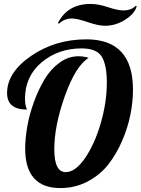

<svg xmlns="http://www.w3.org/2000/svg" viewBox="-20 -950 715 976"><path d="M431 -656Q365 -616 310.5 -464Q256 -312 256 -191Q256 -75 314 -75Q363 -75 412 -146Q461 -217 492 -323.5Q523 -430 523 -529Q523 -622 496.5 -663Q470 -704 395 -704Q276 -704 191.5 -633Q107 -562 107 -447Q107 -424 112 -408L117 -393Q16 -393 16 -477Q16 -582 138.5 -666Q261 -750 419 -750Q656 -750 656 -494Q656 -433 643 -367.5Q630 -302 601 -234.5Q572 -167 530.5 -114Q489 -61 425.5 -27.5Q362 6 287 6Q108 6 108 -195Q108 -245 118.5 -306Q129 -367 152 -430.5Q175 -494 206 -546Q237 -598 282 -631Q327 -664 379 -664Q407 -664 431 -656ZM669 -920 675 -919Q666 -882 617.5 -850.5Q569 -819 514 -819Q480 -819 426 -837.5Q372 -856 346 -856Q308 -856 280 -830L274 -832Q323 -930 441 -930Q479 -930 529 -913.5Q579 -897 606 -897Q648 -897 669 -920Z"/></svg>

Font: Lobster 1.4
Style: Regular
Weight: 400
Designer: Pablo Impallari
Foundry: Pablo Impallari. www.impallari.com
Version: Version 1.4